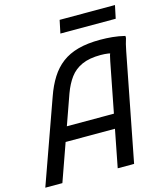

<svg xmlns="http://www.w3.org/2000/svg" viewBox="-131 -991 922 1086"><g transform="rotate(-15 330.0 -448.0)"><path d="M-2 0 172 -488Q193 -548 221.5 -593Q250 -638 289.5 -668Q329 -698 384 -713Q439 -728 514 -728Q550 -728 585.5 -724.5Q621 -721 658 -712V-700Q648 -670 640 -628Q632 -586 626 -556L518 0H422L538 -596Q541 -613 545.5 -629.5Q550 -646 560 -660L568 -632Q559 -638 538 -641Q517 -644 494 -644Q428 -644 384.5 -624.5Q341 -605 314 -568.5Q287 -532 268 -480L98 0ZM156 -220 184 -304H500L484 -220ZM322 -896H646L630 -820H306Z"/></g></svg>

Font: Kufam
Style: Italic
Weight: 400
Italic angle: -11°
Designer: Artur Schmal
Foundry: Original Type
Version: Version 1.301; ttfautohint (v1.8.3)